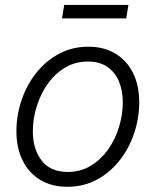

<svg xmlns="http://www.w3.org/2000/svg" viewBox="-20 -733 621 765"><path d="M248 11.2Q185.5 11.2 140.1 -16.4Q94.7 -43.9 70.1 -93.8Q45.4 -143.6 45.4 -209.5Q45.4 -272.9 65.7 -333.3Q85.9 -393.6 123.8 -441.7Q161.6 -489.7 214.4 -518.3Q267.1 -546.9 332 -546.9Q394.5 -546.9 439.9 -519.3Q485.4 -491.7 510 -442.1Q534.7 -392.6 534.7 -326.2Q534.7 -262.2 514.4 -201.9Q494.1 -141.6 456.1 -93.3Q418 -44.9 365.2 -16.8Q312.5 11.2 248 11.2ZM249.5 -47.9Q300.8 -47.9 341.6 -72.5Q382.3 -97.2 410.9 -137.7Q439.5 -178.2 454.3 -227.3Q469.2 -276.4 469.2 -325.2Q469.2 -372.6 453.6 -409.2Q438 -445.8 407.2 -466.8Q376.5 -487.8 330.6 -487.8Q279.8 -487.8 239.3 -463.6Q198.7 -439.5 170.2 -398.9Q141.6 -358.4 126.2 -309.1Q110.8 -259.8 110.8 -209.5Q110.8 -139.2 145.8 -93.5Q180.7 -47.9 249.5 -47.9ZM491.7 -713.4 482.9 -659.7H227.1L235.8 -713.4Z"/></svg>

Font: Inter 18pt Light
Style: Italic
Weight: 300
Italic angle: -9.3988°
Designer: Rasmus Andersson
Foundry: rsms
Version: Version 4.001;git-66647c0bb